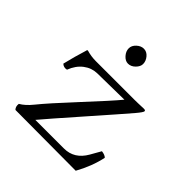

<svg xmlns="http://www.w3.org/2000/svg" viewBox="-185 -856 1009 1009"><g transform="rotate(45 320.0 -351.5)"><path d="M264 -650Q264 -671 282.5 -688Q301 -705 322 -705Q344 -705 360 -686Q376 -667 376 -645Q376 -626 358 -608Q340 -590 318 -590Q298 -590 281 -609Q264 -628 264 -650ZM121 -490Q155 -480 190 -480H473Q486 -480 502.5 -480.5Q519 -481 531.5 -481.5Q544 -482 545 -482Q557 -482 557 -475Q557 -467 529 -434Q483 -380 353.5 -233Q224 -86 183 -37H396Q472 -37 514 -110L547 -168Q572 -165 582 -154Q565 -75 522 2Q199 0 72 0Q59 -13 62 -35Q93 -53 122 -89Q168 -146 281 -267.5Q394 -389 439 -443L239 -440Q199 -439 165.5 -413.5Q132 -388 114 -341Q93 -336 78 -350Q94 -417 115 -484Q115 -490 121 -490Z"/></g></svg>

Font: Linux Libertine Mono O
Style: Mono
Weight: 400
Designer: Philipp H. Poll
Foundry: Philipp H. Poll
Version: Version 5.1.7